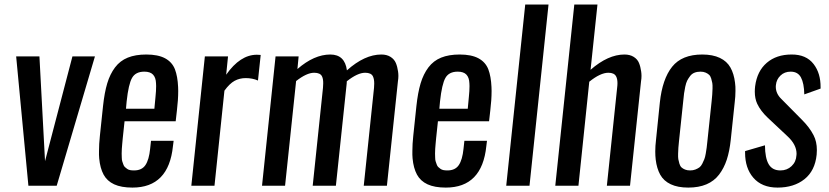

<svg xmlns="http://www.w3.org/2000/svg" viewBox="-20 -830 3704 858"><path d="M106.9 0 52.2 -578.1H156.2L181.2 -109.9L303.7 -578.1H404.3L233.4 0Z M571.8 8.3Q522 8.3 490.2 -6.3Q458.5 -21 442.9 -49.8Q427.2 -79.1 423.3 -122.1Q421.9 -137.7 422.4 -155.3Q422.4 -186 426.3 -222.2L440.4 -356Q446.8 -416 459.2 -457.5Q471.7 -499 494.1 -528.8Q516.6 -558.6 551 -572.5Q585.4 -586.4 633.8 -586.4Q686 -586.4 717.5 -569.6Q749 -552.7 761.7 -520.5Q773.9 -488.3 775.9 -441.4Q776.4 -432.6 776.4 -423.3Q776.4 -383.8 770.5 -335.4L765.1 -288.1H536.6L528.3 -210Q526.9 -193.4 526.1 -186Q525.4 -178.7 524.4 -164.6Q523.4 -150.4 523.7 -143.8Q523.9 -137.2 524.2 -125.7Q524.4 -114.3 526.4 -108.9Q528.3 -103.5 531 -95.5Q533.7 -87.4 538.1 -83.5Q542.5 -79.6 548.1 -75.4Q553.7 -71.3 561.5 -69.8Q569.3 -68.4 579.1 -68.4Q613.8 -68.4 629.9 -92.3Q646 -116.2 650.9 -165L654.8 -200.7H755.9L752.9 -177.2Q733.9 8.3 571.8 8.3ZM543 -344.2H669.9L674.8 -396.5Q677.7 -423.8 677.7 -445.3Q677.2 -452.1 677.2 -458Q676.3 -483.4 663.8 -496.6Q651.4 -509.8 625 -509.8Q585.9 -509.8 570.1 -481.9Q554.2 -454.1 545.9 -376.5Z M835 0 895.5 -578.1H999L990.7 -496.1Q1053.2 -585.4 1127.9 -585.4Q1130.4 -585.4 1145 -584.5L1132.8 -470.2Q1107.9 -481 1078.1 -481Q1050.8 -481 1028.3 -468.8Q1005.9 -456.5 982.9 -424.8L938.5 0Z M1150.9 0 1211.4 -578.1H1314.5L1309.1 -521.5Q1383.8 -586.4 1456.1 -586.4Q1521 -586.4 1530.3 -515.6Q1609.4 -586.4 1684.1 -586.4Q1708.5 -586.4 1725.1 -575.9Q1741.7 -565.4 1748.8 -548.8Q1755.9 -532.2 1758.8 -510.7Q1760.3 -501 1760.3 -490.7Q1760.3 -479 1758.3 -467.3L1709 0H1605.5L1651.4 -437.5Q1652.3 -447.8 1652.3 -456.5Q1652.3 -477.1 1646.5 -488.8Q1638.7 -504.9 1611.8 -504.9Q1578.1 -504.9 1529.8 -466.8Q1529.8 -465.8 1529.5 -461.9Q1529.3 -458 1529.3 -457L1481 0H1377.4L1423.3 -437.5Q1424.3 -447.8 1424.3 -456.5Q1424.8 -477.1 1418.9 -488.8Q1411.1 -504.9 1383.8 -504.9Q1350.6 -504.9 1303.2 -467.8L1253.9 0Z M1972.2 8.3Q1922.4 8.3 1890.6 -6.3Q1858.9 -21 1843.3 -49.8Q1827.6 -79.1 1823.7 -122.1Q1822.3 -137.7 1822.8 -155.3Q1822.8 -186 1826.7 -222.2L1840.8 -356Q1847.2 -416 1859.6 -457.5Q1872.1 -499 1894.5 -528.8Q1917 -558.6 1951.4 -572.5Q1985.8 -586.4 2034.2 -586.4Q2086.4 -586.4 2117.9 -569.6Q2149.4 -552.7 2162.1 -520.5Q2174.3 -488.3 2176.3 -441.4Q2176.8 -432.6 2176.8 -423.3Q2176.8 -383.8 2170.9 -335.4L2165.5 -288.1H1937L1928.7 -210Q1927.2 -193.4 1926.5 -186Q1925.8 -178.7 1924.8 -164.6Q1923.8 -150.4 1924.1 -143.8Q1924.3 -137.2 1924.6 -125.7Q1924.8 -114.3 1926.8 -108.9Q1928.7 -103.5 1931.4 -95.5Q1934.1 -87.4 1938.5 -83.5Q1942.9 -79.6 1948.5 -75.4Q1954.1 -71.3 1961.9 -69.8Q1969.7 -68.4 1979.5 -68.4Q2014.2 -68.4 2030.3 -92.3Q2046.4 -116.2 2051.3 -165L2055.2 -200.7H2156.2L2153.3 -177.2Q2134.3 8.3 1972.2 8.3ZM1943.4 -344.2H2070.3L2075.2 -396.5Q2078.1 -423.8 2078.1 -445.3Q2077.6 -452.1 2077.6 -458Q2076.7 -483.4 2064.2 -496.6Q2051.8 -509.8 2025.4 -509.8Q1986.3 -509.8 1970.5 -481.9Q1954.6 -454.1 1946.3 -376.5Z M2242.2 0 2327.1 -809.6H2431.2L2346.2 0Z M2461.4 0 2546.4 -809.6H2649.9L2619.1 -518.1Q2697.3 -586.4 2770.5 -586.4Q2794.9 -586.4 2811.8 -575.9Q2828.6 -565.4 2835.4 -548.8Q2842.3 -532.2 2845.2 -510.7Q2846.7 -501 2846.7 -490.7Q2846.7 -479 2844.7 -467.3L2795.4 0H2691.9L2737.8 -437.5Q2739.3 -448.7 2739.3 -458Q2739.3 -477.5 2733.4 -488.3Q2725.1 -504.9 2698.7 -504.9Q2663.1 -504.9 2613.3 -464.8L2564.9 0Z M3141.1 -198.7 3160.2 -378.4Q3162.1 -397 3162.8 -407.2Q3163.6 -417.5 3164.1 -433.8Q3164.6 -450.2 3163.1 -459Q3161.6 -467.8 3158.2 -479Q3154.8 -490.2 3148.7 -495.8Q3142.6 -501.5 3133.1 -505.6Q3123.5 -509.8 3110.4 -509.8Q3095.2 -509.8 3083.5 -505.1Q3071.8 -500.5 3064 -490.2Q3056.2 -480 3051 -470Q3045.9 -460 3042.2 -442.4Q3038.6 -424.8 3036.9 -412.4Q3035.2 -399.9 3033.2 -378.4L3014.2 -198.7Q3012.2 -179.7 3011.5 -169.7Q3010.7 -159.7 3010.3 -143.6Q3009.8 -127.4 3011.2 -118.7Q3012.7 -109.9 3016.1 -98.6Q3019.5 -87.4 3025.6 -81.8Q3031.7 -76.2 3041.3 -72.3Q3050.8 -68.4 3064 -68.4Q3077.1 -68.4 3087.6 -72.5Q3098.1 -76.7 3105.5 -82Q3112.8 -87.4 3118.4 -98.6Q3124 -109.9 3127.4 -118.4Q3130.9 -127 3133.8 -143.6Q3136.7 -160.2 3137.9 -169.9Q3139.2 -179.7 3141.1 -198.7ZM2910.2 -116.7Q2908.2 -133.8 2908.2 -152.8Q2908.2 -177.7 2911.6 -205.6L2928.7 -372.1Q2939.9 -477.1 2983.6 -531.7Q3027.3 -586.4 3118.2 -586.4Q3165 -586.4 3196.8 -571.3Q3228.5 -556.2 3244.1 -528.3Q3259.8 -500.5 3264.6 -460.9Q3267.1 -443.4 3266.6 -423.8Q3266.6 -399.4 3263.2 -372.1L3245.6 -205.6Q3240.2 -154.3 3227.8 -116.5Q3215.3 -78.6 3193.4 -49.8Q3171.4 -21 3137 -6.3Q3102.5 8.3 3055.7 8.3Q3008.8 8.3 2977.3 -6.6Q2945.8 -21.5 2930.4 -49.3Q2915 -77.1 2910.2 -116.7Z M3454.6 8.3Q3384.3 8.3 3346.2 -36.1Q3309.6 -78.6 3309.6 -147.5Q3309.6 -150.9 3309.6 -154.8L3398.4 -180.7Q3398.9 -123 3415.3 -95.7Q3431.6 -68.4 3467.3 -68.4Q3497.1 -68.4 3517.3 -87.6Q3537.6 -106.9 3539.1 -136.2Q3539.6 -139.6 3539.6 -142.6Q3539.6 -183.6 3499.5 -220.7L3411.6 -303.2Q3378.9 -334 3363.8 -366.2Q3353 -389.6 3353 -420.4Q3353 -432.1 3354.5 -444.8Q3363.3 -512.2 3406.5 -549.3Q3449.7 -586.4 3517.1 -586.4Q3582.5 -586.9 3615.7 -543.9Q3647.5 -502.9 3647 -439.9Q3647 -437 3647 -434.1L3574.2 -408.2Q3573.2 -458 3559.3 -483.9Q3545.4 -509.8 3513.2 -509.8Q3485.8 -509.8 3467.8 -492.4Q3449.7 -475.1 3447.3 -449.7Q3446.8 -446.3 3446.8 -442.9Q3446.8 -411.6 3471.7 -387.7L3562.5 -295.9Q3597.2 -261.7 3615.7 -225.6Q3630.4 -197.3 3630.4 -159.2Q3630.4 -148.9 3629.4 -138.7Q3622.1 -66.9 3575 -29.3Q3527.8 8.3 3454.6 8.3Z"/></svg>

Font: Oswald
Style: Regular
Weight: 400
Designer: Vernon Adams
Foundry: Vernon Adams
Version: 3.0; ttfautohint (v0.94.23-7a4d-dirty) -l 8 -r 50 -G 200 -x 